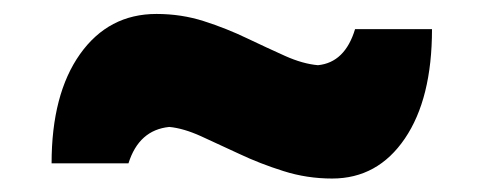

<svg xmlns="http://www.w3.org/2000/svg" viewBox="-20 -487 700 278"><path d="M460.9 -228.5Q424.3 -228.5 390.4 -239.3Q356.4 -250 326.4 -264.2Q296.4 -278.3 271 -289.8Q245.6 -301.3 225.1 -303.2Q181.2 -298.8 166 -250.5H54.7Q54.7 -350.6 95.9 -408.7Q137.2 -466.8 206.5 -466.8Q242.7 -466.8 275.4 -456.3Q308.1 -445.8 337.6 -431.6Q367.2 -417.5 392.8 -406Q418.5 -394.5 440.4 -392.6Q479.5 -396.5 494.1 -444.8H605.5Q605.5 -344.2 566.2 -286.4Q526.9 -228.5 460.9 -228.5Z"/></svg>

Font: Pinar-FD ExtraBold
Style: Regular
Weight: 800
Designer: Amin Abedi
Version: Version 3.000